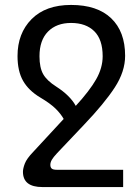

<svg xmlns="http://www.w3.org/2000/svg" viewBox="-20 -522 557 778"><path d="M211 166H479V236H152Q73 236 73 174Q73 161 80.5 141Q88 121 115 93L238 -40Q227 -60 206 -81Q185 -102 143 -127Q96 -155 73.5 -194.5Q51 -234 51 -295Q51 -387 108 -444.5Q165 -502 268 -502Q374 -502 430.5 -448Q487 -394 487 -296Q487 -232 445 -167.5Q403 -103 320 -16L211 99Q196 115 190 125.5Q184 136 184 146Q184 156 189.5 161Q195 166 211 166ZM208 -171Q264 -135 287 -93Q343 -154 369.5 -200.5Q396 -247 396 -294Q396 -362 362 -395.5Q328 -429 268 -429Q209 -429 174.5 -394Q140 -359 140 -294Q140 -248 155 -221.5Q170 -195 208 -171Z"/></svg>

Font: Go Noto Kurrent-Regular
Style: Regular
Weight: 400
Designer: Monotype Design Team
Foundry: Monotype Imaging Inc.
Version: Version 2.012; ttfautohint (v1.8.4.7-5d5b)